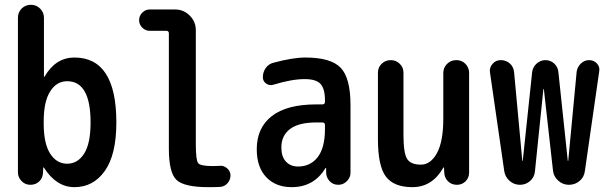

<svg xmlns="http://www.w3.org/2000/svg" viewBox="-20 -770 2540 800"><path d="M162.1 -264.6V-254.9Q162.1 -171.9 189 -129.9Q215.8 -87.9 259.8 -87.9Q303.7 -87.9 330.6 -129.9Q357.4 -171.9 357.4 -259.8Q357.4 -431.6 259.8 -431.6Q215.8 -431.6 189 -389.2Q162.1 -346.7 162.1 -264.6ZM106.4 0Q85 0 69.8 -15.6Q54.7 -31.2 54.7 -51.8V-696.3Q54.7 -718.8 70.3 -734.4Q85.9 -750 108.9 -750Q131.8 -750 147.5 -733.9Q163.1 -717.8 163.1 -696.3V-451.2Q163.1 -450.2 164.1 -450.2Q166 -450.2 166 -451.2Q211.9 -530.3 290 -530.3Q464.8 -530.3 464.8 -259.8Q464.8 -126 417 -58.1Q369.1 9.8 290 9.8Q214.8 9.8 163.1 -71.3Q163.1 -72.3 161.1 -72.3H160.2L159.2 -50.8Q158.2 -28.3 143.6 -14.2Q128.9 0 106.4 0Z M603.5 -641.6Q585.9 -641.6 572.8 -654.8Q559.6 -668 559.6 -686Q559.6 -704.1 572.8 -717.3Q585.9 -730.5 603.5 -730.5H710Q745.1 -730.5 770.5 -705.1Q795.9 -679.7 795.9 -644.5V-169.9Q795.9 -102.5 805.7 -90.3Q815.4 -78.1 865.2 -78.1Q883.8 -78.1 894.5 -79.1Q912.1 -81.1 926.3 -68.8Q940.4 -56.6 940.4 -39.1Q940.4 -20.5 927.7 -6.3Q915 7.8 896.5 8.8Q881.8 9.8 847.7 9.8Q747.1 9.8 715.3 -20.5Q683.6 -50.8 683.6 -150.4V-630.9Q683.6 -641.6 672.9 -641.6Z M1297.9 -259.8Q1224.6 -259.8 1188.5 -232.4Q1152.3 -205.1 1152.3 -155.3Q1152.3 -117.2 1171.4 -96.7Q1190.4 -76.2 1221.7 -76.2Q1273.4 -76.2 1303.7 -115.2Q1334 -154.3 1334 -232.4V-249Q1334 -259.8 1323.2 -259.8ZM1195.3 9.8Q1128.9 9.8 1089.4 -31.7Q1049.8 -73.2 1049.8 -148.4Q1049.8 -237.3 1112.3 -286.1Q1174.8 -335 1297.9 -335H1323.2Q1334 -335 1334 -345.7V-351.6Q1334 -400.4 1315.4 -420.4Q1296.9 -440.4 1250 -440.4Q1195.3 -440.4 1119.1 -417Q1102.5 -412.1 1088.9 -421.9Q1075.2 -431.6 1075.2 -448.2Q1075.2 -469.7 1087.4 -486.8Q1099.6 -503.9 1120.1 -508.8Q1200.2 -530.3 1252 -530.3Q1358.4 -530.3 1399.4 -487.8Q1440.4 -445.3 1440.4 -332V-49.8Q1440.4 -30.3 1425.3 -15.1Q1410.2 0 1389.6 0Q1368.2 0 1354 -14.6Q1339.8 -29.3 1338.9 -49.8V-69.3Q1338.9 -70.3 1337.9 -70.3Q1335.9 -70.3 1335.9 -69.3Q1288.1 9.8 1195.3 9.8Z M1698.2 9.8Q1621.1 9.8 1587.9 -34.2Q1554.7 -78.1 1554.7 -190.4V-466.8Q1554.7 -489.3 1570.3 -504.4Q1585.9 -519.5 1607.9 -519.5Q1629.9 -519.5 1645.5 -504.4Q1661.1 -489.3 1661.1 -466.8V-209Q1661.1 -131.8 1676.3 -107.9Q1691.4 -84 1733.4 -84Q1774.4 -84 1800.8 -132.3Q1827.1 -180.7 1827.1 -276.4V-465.8Q1827.1 -488.3 1842.8 -503.9Q1858.4 -519.5 1881.3 -519.5Q1904.3 -519.5 1919.4 -503.9Q1934.6 -488.3 1934.6 -465.8V-50.8Q1934.6 -29.3 1919.9 -14.6Q1905.3 0 1883.8 0Q1861.3 0 1846.7 -14.6Q1832 -29.3 1831.1 -50.8L1830.1 -71.3Q1830.1 -72.3 1829.1 -72.3Q1827.1 -72.3 1827.1 -71.3Q1781.2 9.8 1698.2 9.8Z M2081.1 -56.6 2021.5 -468.8Q2018.6 -488.3 2032.2 -503.9Q2045.9 -519.5 2066.4 -519.5Q2088.9 -519.5 2104.5 -505.4Q2120.1 -491.2 2122.1 -468.8L2156.2 -100.6Q2156.2 -99.6 2157.2 -99.6Q2158.2 -99.6 2158.2 -100.6L2197.3 -469.7Q2200.2 -491.2 2216.3 -505.4Q2232.4 -519.5 2252.9 -519.5Q2273.4 -519.5 2289.1 -505.4Q2304.7 -491.2 2306.6 -469.7L2345.7 -100.6Q2345.7 -99.6 2346.7 -99.6Q2347.7 -99.6 2347.7 -100.6L2382.8 -471.7Q2385.7 -491.2 2400.4 -505.4Q2415 -519.5 2434.6 -519.5Q2454.1 -519.5 2467.3 -505.4Q2480.5 -491.2 2476.6 -471.7L2417 -57.6Q2414.1 -32.2 2395 -16.1Q2376 0 2350.6 0Q2325.2 0 2306.2 -17.1Q2287.1 -34.2 2284.2 -58.6L2246.1 -398.4Q2246.1 -399.4 2245.1 -399.4Q2244.1 -399.4 2244.1 -398.4L2209 -56.6Q2207 -32.2 2189 -16.1Q2170.9 0 2146.5 0Q2122.1 0 2103.5 -16.1Q2085 -32.2 2081.1 -56.6Z"/></svg>

Font: Rounded-X Mgen+ 1m medium
Style: Regular
Weight: 500
Designer: [Source Han Sans]
Ryoko NISHIZUKA  (kana & ideographs); Paul D. Hunt (Latin, Greek & Cyrillic); Wenlong ZHANG  (bopomofo
Version: Version 1.059.20150602